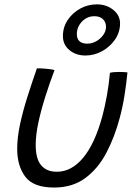

<svg xmlns="http://www.w3.org/2000/svg" viewBox="-20 -838 629 882"><path d="M485 -503.5Q500 -507.5 526 -507.5Q536 -507.5 547.8 -507Q559.5 -506.5 565.5 -505.5Q560.5 -454 552 -400Q543.5 -346 529.5 -294.5Q506.5 -208 468.5 -135.8Q430.5 -63.5 371.8 -20Q313 23.5 228.5 23.5Q134 23.5 96.5 -25.8Q59 -75 59 -154.5Q59 -206 72 -266.8Q85 -327.5 105.8 -392.8Q126.5 -458 149.5 -524Q157 -524 168 -523.8Q179 -523.5 188 -522.5Q199.5 -521.5 211 -520Q222.5 -518.5 230.5 -516Q208.5 -458 188.8 -396Q169 -334 156.5 -276Q144 -218 144 -171.5Q144 -108.5 169 -78.8Q194 -49 241 -49Q308.5 -49 362 -113.2Q415.5 -177.5 450 -303.5Q462 -349 471 -398.8Q480 -448.5 485 -503.5ZM372.5 -583Q329 -583 299 -607.8Q269 -632.5 269 -672.5Q269 -713 291 -746Q313 -779 348.5 -798.5Q384 -818 425 -818Q469 -818 500.2 -792.8Q531.5 -767.5 531.5 -730.5Q531.5 -690 508.5 -656.5Q485.5 -623 449.2 -603Q413 -583 372.5 -583ZM381.5 -637.5Q402 -637.5 421.5 -648.2Q441 -659 454 -676.8Q467 -694.5 467 -715Q467 -736 453 -749.8Q439 -763.5 413.5 -763.5Q380 -763.5 356.5 -738.8Q333 -714 333 -681.5Q333 -637.5 381.5 -637.5Z"/></svg>

Font: Grandstander Light
Style: Italic
Weight: 300
Italic angle: -15°
Designer: Tyler Finck
Foundry: Etcetera Type Co
Version: Version 1.200; ttfautohint (v1.8.3)